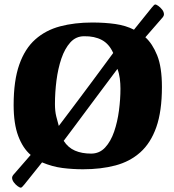

<svg xmlns="http://www.w3.org/2000/svg" viewBox="-20 -754 788 870"><path d="M74.2 96.5Q69.7 96.5 60.1 89.7Q50.6 82.9 42.7 72.3Q34.8 61.6 34.8 51.4Q34.8 43.4 45.4 32.6L119 -52Q83.6 -82.1 62.7 -137.6Q41.8 -193.1 41.8 -278.2Q41.8 -388.6 67.3 -461Q92.7 -533.5 139.9 -575.4Q187.1 -617.4 252.6 -634.7Q318.2 -652 398.4 -652Q455.1 -652 502.7 -645.2Q550.4 -638.3 587.1 -619.4L667.8 -719.7Q678.8 -733.8 683.6 -733.8Q688.1 -733.8 697.6 -727Q707.1 -720.2 715 -710.1Q722.9 -699.9 722.9 -688.7Q722.9 -680.7 712.4 -669.9L638.7 -585.1Q670.7 -556.4 692.2 -503.2Q713.7 -450 713.7 -360.3Q713.7 -249.9 688.3 -177.8Q662.9 -105.8 615.7 -63.7Q568.5 -21.6 502.9 -4.3Q437.4 13 356.4 13Q309 13 263 7.2Q217 1.3 170.6 -18.2L90 82.4Q78.9 96.5 74.2 96.5ZM246.4 -183.4Q268.7 -212.3 294.4 -247Q320.2 -281.6 347.8 -318.1Q375.3 -354.6 401.5 -390.1Q427.8 -425.6 451.4 -457.6Q474.9 -489.6 492.9 -513.9Q474.7 -555 441.5 -572.8Q408.3 -590.6 361.2 -589.8Q324.1 -589.8 298.7 -561.8Q273.4 -533.7 258.1 -488.6Q242.9 -443.5 235.9 -389.4Q229 -335.3 229 -282.4Q229 -250.3 235 -226.3Q241 -202.4 246.4 -183.4ZM392.9 -58Q430.7 -58 456.3 -85.5Q481.9 -113.1 497.2 -157.6Q512.4 -202.1 519.1 -253.5Q525.8 -305 525.8 -352Q525.8 -375.1 522.9 -398.3Q519.9 -421.4 512.1 -441.8Q490.3 -412.9 465.2 -379.1Q440 -345.3 412.9 -309.2Q385.7 -273.1 359.7 -237.8Q333.7 -202.4 310.3 -171.4Q286.9 -140.3 268.6 -115.9Q288.5 -85 319.6 -71.5Q350.7 -58 392.9 -58Z"/></svg>

Font: Briem Hand Thin
Style: Regular
Weight: 100
Designer: Gunnlaugur SE Briem, Eben Sorkin
Foundry: Sorkin Type Co.
Version: Version 1.003